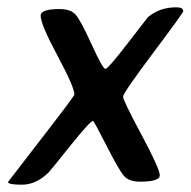

<svg xmlns="http://www.w3.org/2000/svg" viewBox="-20 -502 524 528"><path d="M2 -1.5Q2 -2 93.3 -119.9Q184.6 -237.8 184.6 -242.2Q184.6 -262.2 138.2 -348.6Q91.8 -435.1 91.8 -459Q91.8 -477.1 143.6 -477.1Q174.3 -477.1 188 -461.7Q201.7 -446.3 232.2 -379.4Q262.7 -312.5 269.8 -312.5Q276.9 -312.5 331.1 -382.8Q385.3 -453.1 386.2 -454.1Q418 -481.9 464.8 -481.9Q483.9 -481.9 483.9 -471.2Q483.9 -466.8 401.1 -356.4Q318.4 -246.1 318.4 -236.1Q318.4 -226.1 368.9 -131.8Q419.4 -37.6 419.4 -20Q419.4 -2.4 365.2 -2.4Q334.5 -2.4 320.8 -18.3Q307.1 -34.2 272.7 -101.8Q238.3 -169.4 235.8 -169.4Q228 -169.4 172.9 -100.6Q117.7 -31.7 113.8 -27.8Q79.1 5.9 40.5 5.9Q2 5.9 2 -1.5Z"/></svg>

Font: Averia Sans Libre
Style: Italic
Weight: 400
Italic angle: -7.90001°
Version: Version 1.002